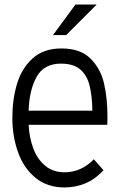

<svg xmlns="http://www.w3.org/2000/svg" viewBox="-20 -804 518 835"><path d="M446.3 -261.2H104.5Q107.4 -205.1 125 -158.2Q142.6 -111.3 176.8 -83Q210.9 -54.7 260.7 -54.7Q333 -54.7 388.2 -111.3L430.2 -63.5Q392.6 -23.4 350.1 -6.1Q307.6 11.2 260.7 11.2Q185.1 11.2 133.8 -31.2Q82.5 -73.7 58.1 -142.8Q33.7 -211.9 33.7 -292Q33.7 -372.1 54.2 -439.9Q74.7 -507.8 122.3 -550.5Q169.9 -593.3 247.1 -593.3Q329.6 -593.3 373.8 -549.1Q418 -504.9 432.6 -440.4Q447.3 -376 447.3 -296.4Q447.3 -271.5 446.3 -261.2ZM104.5 -322.8H381.8Q380.4 -391.1 368.7 -435.1Q356.9 -479 327.6 -503.2Q298.3 -527.3 245.1 -527.3Q171.4 -527.3 139.4 -470Q107.4 -412.6 104.5 -322.8ZM308.1 -784.2H400.4L267.6 -651.4H210.4Z"/></svg>

Font: Decalotype Light
Style: Regular
Weight: 300
Designer: Alfredo Marco Pradil
Foundry: Alfredo Marco Pradil
Version: Version 1.0